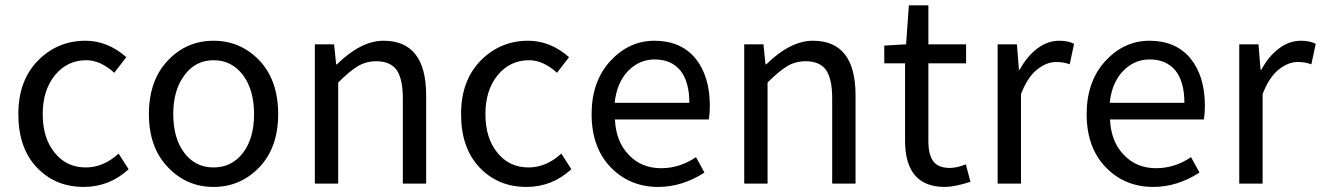

<svg xmlns="http://www.w3.org/2000/svg" viewBox="-20 -699 5029 731"><path d="M298.8 12.7Q190.4 12.7 120.1 -61.5Q49.8 -135.7 49.8 -264.6Q49.8 -392.6 125 -468.8Q199.2 -543.9 305.7 -543.9Q389.6 -543.9 460.9 -481.4L415 -421.9Q362.3 -469.7 308.6 -469.7Q236.3 -469.7 189.5 -413.1Q142.6 -355.5 142.6 -264.6Q142.6 -172.9 188.5 -117.2Q233.4 -61.5 306.6 -61.5Q374 -61.5 431.6 -114.3L469.7 -54.7Q396.5 12.7 298.8 12.7Z M793 12.7Q690.4 12.7 619.1 -62.5Q546.9 -137.7 546.9 -264.6Q546.9 -392.6 619.1 -468.8Q690.4 -543.9 793 -543.9Q895.5 -543.9 967.8 -468.8Q1039.1 -392.6 1039.1 -264.6Q1039.1 -137.7 967.8 -62.5Q895.5 12.7 793 12.7ZM793 -61.5Q862.3 -61.5 905.3 -117.2Q947.3 -172.9 947.3 -264.6Q947.3 -356.4 905.3 -413.1Q862.3 -469.7 793 -469.7Q724.6 -469.7 682.6 -413.1Q639.6 -356.4 639.6 -264.6Q639.6 -172.9 681.6 -117.2Q723.6 -61.5 793 -61.5Z M1252 -530.3 1259.8 -454.1H1262.7Q1354.5 -543.9 1440.4 -543.9Q1602.5 -543.9 1602.5 -335.9V0H1513.7V-324.2Q1513.7 -398.4 1490.2 -432.6Q1465.8 -465.8 1413.1 -465.8Q1374 -465.8 1342.8 -447.3Q1311.5 -428.7 1267.6 -384.8V0H1178.7V-530.3Z M1984.4 12.7Q1876 12.7 1805.7 -61.5Q1735.4 -135.7 1735.4 -264.6Q1735.4 -392.6 1810.5 -468.8Q1884.8 -543.9 1991.2 -543.9Q2075.2 -543.9 2146.5 -481.4L2100.6 -421.9Q2047.9 -469.7 1994.1 -469.7Q1921.9 -469.7 1875 -413.1Q1828.1 -355.5 1828.1 -264.6Q1828.1 -172.9 1874 -117.2Q1918.9 -61.5 1992.2 -61.5Q2059.6 -61.5 2117.2 -114.3L2155.3 -54.7Q2082 12.7 1984.4 12.7Z M2486.3 12.7Q2377 12.7 2304.7 -62.5Q2232.4 -137.7 2232.4 -264.6Q2232.4 -388.7 2303.7 -466.8Q2375 -543.9 2471.7 -543.9Q2571.3 -543.9 2627 -477.5Q2682.6 -410.2 2682.6 -294.9Q2682.6 -269.5 2678.7 -244.1H2321.3Q2325.2 -159.2 2374 -109.4Q2421.9 -58.6 2497.1 -58.6Q2567.4 -58.6 2629.9 -100.6L2662.1 -42Q2577.1 12.7 2486.3 12.7ZM2604.5 -307.6Q2604.5 -387.7 2570.3 -430.7Q2535.2 -472.7 2472.7 -472.7Q2414.1 -472.7 2371.1 -428.7Q2328.1 -383.8 2320.3 -307.6Z M2886.7 -530.3 2894.5 -454.1H2897.5Q2989.3 -543.9 3075.2 -543.9Q3237.3 -543.9 3237.3 -335.9V0H3148.4V-324.2Q3148.4 -398.4 3125 -432.6Q3100.6 -465.8 3047.9 -465.8Q3008.8 -465.8 2977.5 -447.3Q2946.3 -428.7 2902.3 -384.8V0H2813.5V-530.3Z M3577.1 12.7Q3425.8 12.7 3425.8 -164.1V-458H3346.7V-525.4L3429.7 -530.3L3440.4 -678.7H3514.6V-530.3H3658.2V-458H3514.6V-162.1Q3514.6 -110.4 3533.2 -85Q3551.8 -59.6 3596.7 -59.6Q3622.1 -59.6 3657.2 -73.2L3674.8 -6.8Q3614.3 12.7 3577.1 12.7Z M3851.6 -530.3 3859.4 -433.6H3862.3Q3890.6 -485.4 3929.7 -514.6Q3968.8 -543.9 4012.7 -543.9Q4046.9 -543.9 4069.3 -532.2L4052.7 -454.1Q4030.3 -462.9 4001 -462.9Q3963.9 -462.9 3927.7 -433.6Q3891.6 -404.3 3867.2 -340.8V0H3778.3V-530.3Z M4371.1 12.7Q4261.7 12.7 4189.5 -62.5Q4117.2 -137.7 4117.2 -264.6Q4117.2 -388.7 4188.5 -466.8Q4259.8 -543.9 4356.4 -543.9Q4456.1 -543.9 4511.7 -477.5Q4567.4 -410.2 4567.4 -294.9Q4567.4 -269.5 4563.5 -244.1H4206.1Q4210 -159.2 4258.8 -109.4Q4306.6 -58.6 4381.8 -58.6Q4452.1 -58.6 4514.6 -100.6L4546.9 -42Q4461.9 12.7 4371.1 12.7ZM4489.3 -307.6Q4489.3 -387.7 4455.1 -430.7Q4419.9 -472.7 4357.4 -472.7Q4298.8 -472.7 4255.9 -428.7Q4212.9 -383.8 4205.1 -307.6Z M4771.5 -530.3 4779.3 -433.6H4782.2Q4810.5 -485.4 4849.6 -514.6Q4888.7 -543.9 4932.6 -543.9Q4966.8 -543.9 4989.3 -532.2L4972.7 -454.1Q4950.2 -462.9 4920.9 -462.9Q4883.8 -462.9 4847.7 -433.6Q4811.5 -404.3 4787.1 -340.8V0H4698.2V-530.3Z"/></svg>

Font: Noto Traditional Nushu
Style: Regular
Weight: 400
Designer: LIU Zhao
Foundry: Z&Z Studio
Version: Version 1.001; ttfautohint (v1.8.3) -l 8 -r 50 -G 200 -x 14 